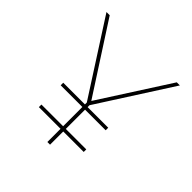

<svg xmlns="http://www.w3.org/2000/svg" viewBox="-182 -855 1008 1008"><g transform="rotate(45 321.5 -351.0)"><path d="M151 -279H485V-260H151ZM151 -117H484V-98H151ZM312 -293 49 -702H73L327 -309L318 -308L571 -702H594L332 -293V0H312Z"/></g></svg>

Font: Josefin Sans Thin Thin
Style: Regular
Weight: 250
Version: Version 2.001